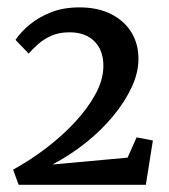

<svg xmlns="http://www.w3.org/2000/svg" viewBox="-20 -923 458 520"><path d="M15.5 -463.5Q61 -488.5 104.5 -521.5Q148 -554.5 183 -592.2Q218 -630 239 -668.8Q260 -707.5 260 -744.5Q260 -787 235.5 -811.2Q211 -835.5 168.5 -835.5Q139.5 -835.5 118.5 -826Q97.5 -816.5 82.8 -803Q68 -789.5 57.5 -778L22 -815Q37 -837 61.2 -857Q85.5 -877 119 -890Q152.5 -903 195 -903Q245 -903 281 -884.8Q317 -866.5 336 -835.2Q355 -804 355 -763.5Q355 -726.5 336.8 -687Q318.5 -647.5 286.5 -608.8Q254.5 -570 212.5 -536.5Q170.5 -503 122 -477.5L325.5 -496L350 -551L394 -542.5L375 -422.5H30.5Z"/></svg>

Font: Merriweather 20pt
Style: Regular
Weight: 400
Version: Version 2.100